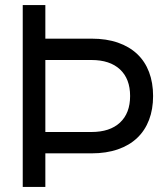

<svg xmlns="http://www.w3.org/2000/svg" viewBox="-20 -740 656 760"><path d="M70 0V-720H159.5V-587H342.5Q401.5 -587 446.8 -571.2Q492 -555.5 523 -526.2Q554 -497 570 -454.8Q586 -412.5 586 -360Q586 -307.5 570 -265.5Q554 -223.5 523 -194Q492 -164.5 446.5 -148.8Q401 -133 342.5 -133H159.5V0ZM159.5 -217.5H342Q415 -217.5 455 -254.8Q495 -292 495 -360Q495 -428 455 -465.2Q415 -502.5 342 -502.5H159.5Z"/></svg>

Font: Vela Sans Med
Style: Regular
Weight: 500
Designer: Principal design: Mikhail Sharanda - project Manrope.
Design modification: Ravid Balaliev
Foundry: Mikhail Sharanda
Version: Version 1.001